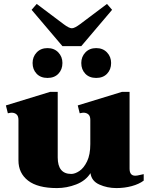

<svg xmlns="http://www.w3.org/2000/svg" viewBox="-20 -948 762 978"><path d="M298 -713 141 -898 167 -928 304 -825Q332 -804 346 -804Q360 -804 388 -825L525 -928L551 -898L394 -713ZM222 -703Q256 -703 277 -681Q298 -659 298 -627Q298 -594 277.5 -572.5Q257 -551 222 -551Q187 -551 166.5 -572.5Q146 -594 146 -627Q146 -659 167 -681Q188 -703 222 -703ZM470 -703Q504 -703 525 -681Q546 -659 546 -627Q546 -594 525.5 -572.5Q505 -551 470 -551Q435 -551 414.5 -572.5Q394 -594 394 -627Q394 -659 415 -681Q436 -703 470 -703ZM712 -61V-28Q688 -10 651 0Q614 10 573 10Q526 10 486 -8Q446 -26 441 -66Q416 -27 368 -8.5Q320 10 270 10Q172 10 123 -28Q74 -66 74 -131V-337Q74 -357 64 -365.5Q54 -374 39 -374Q34 -374 20 -371L10 -411L235 -480H274V-146Q274 -62 343 -62Q362 -62 384.5 -77Q407 -92 423.5 -126Q440 -160 440 -214V-337Q440 -357 430 -365.5Q420 -374 405 -374Q400 -374 386 -371L376 -411L601 -480H640V-89Q640 -53 669 -53Q678 -53 691.5 -56.5Q705 -60 712 -61Z"/></svg>

Font: Taviraj Black
Style: Regular
Weight: 900
Designer: Katatrad Team
Foundry: CadsonDemak
Version: Version 1.001